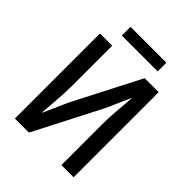

<svg xmlns="http://www.w3.org/2000/svg" viewBox="-223 -922 1045 1045"><g transform="rotate(45 300.0 -399.0)"><path d="M74 0V-655H168V-343Q168 -289 163 -233.5Q158 -178 155 -128H157L218 -266L418 -655H526V0H432V-314Q432 -367 437 -421.5Q442 -476 445 -527H443L382 -389L182 0ZM166 -731V-798H442V-731Z"/></g></svg>

Font: Source Code Pro Medium
Style: Regular
Weight: 500
Monospace: yes
Designer: Paul D. Hunt, Teo Tuominen
Foundry: Adobe Systems Incorporated
Version: Version 2.030;PS 1.000;hotconv 16.6.51;makeotf.lib2.5.65220